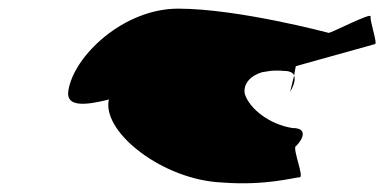

<svg xmlns="http://www.w3.org/2000/svg" viewBox="-20 -730 889 444"><path d="M138 -520C132 -482 177 -486 232 -500L231 -496C220 -421 358 -314 493 -308C595 -300 661 -320 673 -320C684 -320 656 -386 664 -392C672 -398 700 -434 656 -434C604 -442 557 -478 546 -513C542 -536 559 -555 586 -563L605 -566C613 -567 627 -567 637 -566C651 -566 659 -561 660 -555L664 -577L847 -628C854 -628 835 -681 837 -692C839 -702 747 -654 740 -654C740 -654 530 -710 392 -710C265 -710 150 -600 138 -520ZM651 -518C651 -518 666 -541 660 -555Z"/></svg>

Font: Ampere
Style: UltExtIta
Weight: 400
Version: Version 1